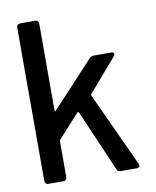

<svg xmlns="http://www.w3.org/2000/svg" viewBox="-80 -762 672 825"><g transform="rotate(-10 256.0 -350.0)"><path d="M49 -15V-685Q49 -692 53 -696Q57 -700 64 -700H130Q137 -700 141 -696Q145 -692 145 -685V-307Q145 -304 147 -303Q149 -302 151 -305L333 -501Q340 -509 351 -509H428Q440 -509 440 -501Q440 -496 436 -491L313 -348Q310 -345 312 -341L461 -18L463 -10Q463 0 450 0H380Q367 0 363 -11L247 -279Q246 -281 243.5 -281.5Q241 -282 240 -280L147 -178Q145 -174 145 -171V-15Q145 -8 141 -4Q137 0 130 0H64Q57 0 53 -4Q49 -8 49 -15Z"/></g></svg>

Font: Barlow_Medium_SS
Style: Regular
Weight: 500
Designer: Jeremy Tribby
Foundry: Jeremy Tribby
Version: Version 1.101 August 23, 2024